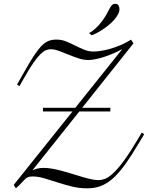

<svg xmlns="http://www.w3.org/2000/svg" viewBox="-20 -999 792 1028"><path d="M694.8 -767.1 419.9 -421.9H570.8V-402.3H404.8L153.8 -87.4Q166 -92.8 180.4 -96.4Q194.8 -100.1 213.9 -100.1Q237.3 -100.1 263.2 -95.2Q289.1 -90.3 315.7 -83Q342.3 -75.7 368.9 -67.4Q395.5 -59.1 420.4 -51.8Q445.3 -44.4 467.3 -39.6Q489.3 -34.7 506.8 -34.7Q523.9 -34.7 541.7 -41.3Q559.6 -47.9 582 -67.9Q609.9 -92.8 643.1 -138.2Q676.3 -183.6 712.4 -244.6L739.3 -289.6L752 -280.3L725.1 -235.4Q705.1 -201.7 687.5 -174.1Q669.9 -146.5 653.8 -123.8Q637.7 -101.1 622.3 -83Q606.9 -64.9 591.8 -50.3Q572.8 -32.2 554.2 -20.5Q535.6 -8.8 517.6 -2.2Q499.5 4.4 481.7 6.8Q463.9 9.3 446.3 9.3Q403.3 9.3 363.5 -0.7Q323.7 -10.7 287.4 -22.5Q251 -34.2 217.5 -44.2Q184.1 -54.2 154.3 -54.2Q139.6 -54.2 131.3 -51Q123 -47.9 115 -40.5Q106.9 -33.2 96.2 -21Q85.4 -8.8 64.9 9.3L53.7 -9.3L368.2 -402.3H210V-421.9H383.3L634.8 -736.3Q611.8 -723.6 586.7 -712.9Q561.5 -702.1 537.4 -694.3Q513.2 -686.5 491.2 -682.1Q469.2 -677.7 453.1 -677.7Q427.2 -677.7 400.1 -686.8Q373 -695.8 346.7 -706.5Q320.3 -717.3 296.1 -726.3Q272 -735.4 252 -735.4Q240.2 -735.4 227.3 -730.7Q214.4 -726.1 197.8 -710.2Q181.2 -694.3 159.9 -664.3Q138.7 -634.3 109.9 -583L84 -537.6L71.3 -546.4L97.2 -592.3Q119.6 -632.3 137.7 -662.4Q155.8 -692.4 170.9 -714.1Q186 -735.8 199 -749.8Q211.9 -763.7 224.9 -772Q237.8 -780.3 251.5 -783.7Q265.1 -787.1 281.2 -787.1Q309.6 -787.1 334.2 -777.1Q358.9 -767.1 382.3 -755.1Q405.8 -743.2 429.9 -733.2Q454.1 -723.1 481.4 -723.1Q493.2 -723.1 514.4 -725.8Q535.6 -728.5 562.3 -735.6Q588.9 -742.7 619.6 -754.9Q650.4 -767.1 681.6 -786.6ZM457 -822.3Q472.7 -829.6 491.7 -846.9Q510.7 -864.3 527.8 -887.7Q542.5 -907.7 551.3 -924.3Q560.1 -940.9 566.7 -953.1Q573.2 -965.3 579.8 -971.9Q586.4 -978.5 596.7 -978.5Q608.9 -978.5 614.3 -970.2Q619.6 -961.9 619.6 -950.7Q619.6 -936.5 611.6 -921.6Q603.5 -906.7 590.8 -892.3Q578.1 -877.9 562 -864.7Q545.9 -851.6 529.3 -840.6Q512.7 -829.6 497.3 -821.8Q481.9 -814 471.2 -810.1Z"/></svg>

Font: Petit Formal Script
Style: Regular
Weight: 400
Version: Version 1.001; ttfautohint (v0.8) -G 200 -r 50